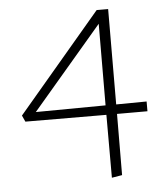

<svg xmlns="http://www.w3.org/2000/svg" viewBox="-46 -451 557 666"><g transform="rotate(-5 232.5 -118.0)"><path d="M460 -45H354L353 168L317 174V-45L35 -46L25 -68L315 -410H355L354 -78L460 -79ZM317 -78 318 -362 74 -76Z"/></g></svg>

Font: Ysabeau Light
Style: Regular
Weight: 300
Designer: Christian Thalmann (Catharsis Fonts)
Version: Version 0.003